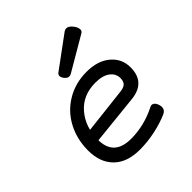

<svg xmlns="http://www.w3.org/2000/svg" viewBox="-189 -829 977 977"><g transform="rotate(-45 300.0 -340.0)"><path d="M75.2 -172.9Q75.2 -86.9 124.5 -38.1Q173.8 10.7 265.1 10.7Q319.8 10.7 375.7 -1.2Q431.6 -13.2 475.1 -32.2Q505.9 -45.9 495.1 -81.1Q489.3 -99.1 478.3 -105.5Q467.3 -111.8 455.6 -105Q366.7 -60.1 272.5 -60.1Q149.4 -60.1 149.4 -176.3Q149.4 -268.1 202.4 -329.6Q255.4 -391.1 345.7 -391.1Q397 -391.1 424.8 -370.4Q452.6 -349.6 452.6 -317.4Q452.6 -294.9 441.7 -283.2Q430.7 -271.5 403.3 -268.6L139.2 -238.3L123 -169.9L418.5 -200.7Q527.8 -212.4 527.8 -319.8Q527.8 -381.8 480.2 -421.9Q432.6 -461.9 353 -461.9Q272 -461.9 208 -423.3Q144 -384.8 109.6 -318.8Q75.2 -252.9 75.2 -172.9ZM248 -559.6Q239.3 -552.2 240.5 -541.5Q241.7 -530.8 252 -519Q269 -499.5 290 -511.7L472.7 -618.7Q480 -622.6 482.4 -629.6Q484.9 -636.7 481.7 -647.7Q478.5 -658.7 468.8 -670.9Q442.9 -703.1 418 -684.6Z"/></g></svg>

Font: Courier Prime Sans
Style: Regular
Weight: 300
Italic angle: -10°
Designer: Alan Dague-Greene
Foundry: Quote-Unquote Apps
Version: Version 3.23